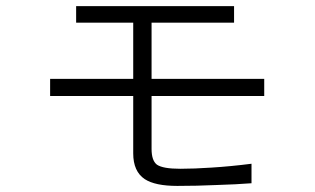

<svg xmlns="http://www.w3.org/2000/svg" viewBox="-20 -694 1040 634"><path d="M231.4 -673.8V-619.1H419.9V-433.6H145.5V-377H419.9V-187.5Q419.9 -127.9 458 -102.5Q492.2 -80.1 565.4 -80.1Q629.9 -80.1 693.4 -83Q760.7 -85 810.5 -88.9V-153.3Q741.2 -144.5 678.7 -140.6Q621.1 -136.7 575.2 -136.7Q517.6 -136.7 498 -150.4Q480.5 -164.1 480.5 -202.1V-377H852.5V-433.6H480.5V-619.1H752.9V-673.8Z"/></svg>

Font: DotumChe
Style: Regular
Weight: 400
Monospace: yes
Version: Version 2.21